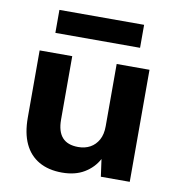

<svg xmlns="http://www.w3.org/2000/svg" viewBox="-81 -780 795 864"><g transform="rotate(10 316.5 -347.5)"><path d="M259 12Q197 12 153.5 -13Q110 -38 87.5 -86Q65 -134 65 -205V-512H214V-222Q214 -168 238 -141Q262 -114 311 -114Q342 -114 365.5 -127Q389 -140 403 -165Q417 -190 417 -228V-512H567V0H435L424 -79Q402 -38 360.5 -13Q319 12 259 12ZM121 -602V-707H508V-602Z"/></g></svg>

Font: DM Sans 12pt Black
Style: Regular
Weight: 900
Version: Version 4.004;gftools[0.9.30]